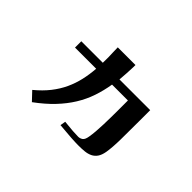

<svg xmlns="http://www.w3.org/2000/svg" viewBox="-103 -855 1206 1206"><g transform="rotate(45 500.0 -252.5)"><path d="M190 4Q241 -38 275.5 -82Q310 -126 331.5 -172.5Q353 -219 364.5 -269Q376 -319 380 -374H192V-430H383Q384 -456 383.5 -480Q383 -504 382 -523Q382 -545 381 -565H538V-545Q537 -519 535.5 -490.5Q534 -462 531 -430H804V-341Q804 -241 803 -169Q802 -97 794 -49Q788 -16 774.5 3Q761 22 741 31.5Q721 41 696 43.5Q671 46 642 46Q616 46 576 43.5Q536 41 472 35L478 -1Q526 4 553 6Q580 8 602 8Q617 8 631 -1Q645 -10 650 -42Q654 -65 656.5 -95.5Q659 -126 660 -159Q661 -192 661.5 -224.5Q662 -257 662 -283V-374H521Q511 -312 491.5 -254.5Q472 -197 439 -143.5Q406 -90 358 -39.5Q310 11 243 60Z"/></g></svg>

Font: Cafe24 ClassicType
Style: Regular
Weight: 400
Designer: Cafe24 thkim, hmlim, mnelim & 4IR
Foundry: Cafe24
Version: Version 1.000